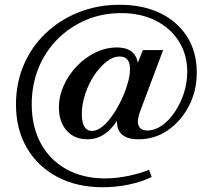

<svg xmlns="http://www.w3.org/2000/svg" viewBox="-20 -639 883 805"><path d="M411 146Q302 146 220 102.5Q138 59 92.5 -19Q47 -97 47 -202Q47 -290 79.5 -366.5Q112 -443 171.5 -499.5Q231 -556 310 -587.5Q389 -619 482 -619Q579 -619 651.5 -584Q724 -549 764.5 -485Q805 -421 805 -335Q805 -258 772 -194.5Q739 -131 684 -93Q629 -55 561 -55Q505 -55 483.5 -83.5Q462 -112 476 -167L491 -164Q459 -108 424.5 -81.5Q390 -55 346 -55Q292 -55 259.5 -91.5Q227 -128 227 -188Q227 -236 247.5 -281Q268 -326 302.5 -362Q337 -398 380.5 -419Q424 -440 470 -440Q523 -440 544.5 -409.5Q566 -379 557 -319L536 -321L579 -429H664L570 -179Q553 -136 560.5 -114Q568 -92 598 -92Q629 -92 658.5 -112.5Q688 -133 712.5 -169Q737 -205 751 -248.5Q765 -292 765 -338Q765 -411 729.5 -466.5Q694 -522 632 -553Q570 -584 488 -584Q408 -584 340 -555Q272 -526 220.5 -474Q169 -422 141 -352.5Q113 -283 113 -202Q113 -108 151 -38Q189 32 258.5 70.5Q328 109 420 109Q466 109 515.5 99Q565 89 605 73L616 103Q576 123 521.5 134.5Q467 146 411 146ZM366 -90Q388 -90 411.5 -110Q435 -130 457.5 -164Q480 -198 498 -240Q525 -305 525 -350Q525 -402 482 -402Q454 -402 426 -380Q398 -358 374.5 -322.5Q351 -287 337 -244Q323 -201 323 -160Q323 -126 334 -108Q345 -90 366 -90Z"/></svg>

Font: Baskervville SemiBold
Style: Regular
Weight: 600
Version: Version 1.100